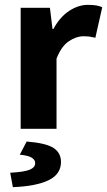

<svg xmlns="http://www.w3.org/2000/svg" viewBox="-20 -528 439 787"><path d="M64.7 0V-496.1H184.6L195.2 -409.4H198.9Q226.2 -459.2 264 -483.7Q301.7 -508.1 339.8 -508.1Q360.9 -508.1 374.8 -505.7Q388.6 -503.3 399 -498.1L370.9 -373.3Q358.6 -376.3 348 -377.8Q337.4 -379.3 321 -379.3Q292.9 -379.3 262.3 -359Q231.6 -338.7 211.7 -287.5V0ZM32.7 239.1 21.8 180.1Q80.3 176.8 102.3 167.4Q124.2 158 124.2 140.9Q124.2 126.8 109.4 118Q94.6 109.1 61.1 106.1L89.2 52.1Q169.6 58.6 199.8 78.7Q230 98.7 230 135.6Q230 186.7 178.1 211.2Q126.2 235.7 32.7 239.1Z"/></svg>

Font: Source Sans 3 Variable
Style: Regular
Weight: 200
Designer: Paul D. Hunt
Foundry: Adobe Systems Incorporated
Version: Version 3.026